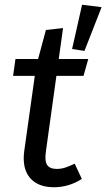

<svg xmlns="http://www.w3.org/2000/svg" viewBox="-20 -775 447 807"><path d="M173 -649 245 -657 173 -139Q167 -99 178 -82Q189 -65 218 -65Q238 -65 255.5 -71Q273 -77 294 -87L324 -23Q296 -5 266.5 3.5Q237 12 207 12Q139 12 105.5 -28Q72 -68 82 -141L132 -497ZM45 -527H351L331 -456H35ZM283 -569 325 -755 407 -745 335 -561Z"/></svg>

Font: Fira Sans Variable
Style: Italic
Weight: 397
Italic angle: -8°
Designer: Carrois Corporate & Edenspiekermann AG
Foundry: Carrois Corporate GbR & Edenspiekermann AG
Version: Version 4.202